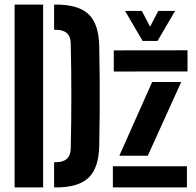

<svg xmlns="http://www.w3.org/2000/svg" viewBox="-20 -820 859 840"><path d="M43.9 0V-800H168.7V0ZM216.7 0V-110.3H224Q256.4 -110.3 272.7 -125.3Q288.9 -140.3 289.5 -169.7Q290.8 -227.7 291.5 -285.3Q292.1 -343 292.1 -400.5Q292.1 -458 291.5 -515.8Q290.8 -573.6 289.4 -631.2Q288.9 -660.2 272.7 -674.9Q256.4 -689.7 224.3 -689.7H216.7V-800H224.3Q323.7 -800 368.1 -757.3Q412.5 -714.6 414.2 -616.7Q415.7 -539.3 416.2 -469.8Q416.7 -400.2 416.2 -330.8Q415.7 -261.4 414.2 -184.2Q412.5 -85.8 368 -42.9Q323.6 0 224 0ZM473.8 0V-92.6H797.8V0ZM477.8 -507.1V-599.6L800.4 -600V-507.4ZM502.1 -138.7 645.7 -461.3H772.8L626.6 -138.7ZM603.9 -640.9 527.1 -772.1H600.5L636.6 -703.4L672.5 -772.1H746L669.2 -640.9Z"/></svg>

Font: Big Shoulders Stencil Display SC Thin
Style: Regular
Weight: 100
Designer: Patric King
Foundry: XO Type Co
Version: Version 2.001